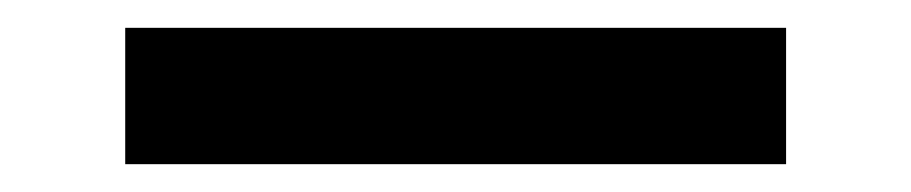

<svg xmlns="http://www.w3.org/2000/svg" viewBox="-20 54 655 138"><path d="M70 172V74H545V172Z"/></svg>

Font: Cairo ExtraBold
Style: Regular
Weight: 800
Designer: Mohamed Gaber, Accademia di Belle Arti di Urbino
Foundry: Kief Type Foundry, Accademia di Belle Arti di Urbino
Version: Version 3.117